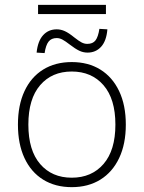

<svg xmlns="http://www.w3.org/2000/svg" viewBox="-20 -764 593 792"><path d="M276 8Q208 8 158 -23Q108 -54 81 -112Q54 -170 54 -250Q54 -330 81 -388Q108 -446 158 -477Q208 -508 276 -508Q344 -508 394 -477Q444 -446 471.5 -388Q499 -330 499 -250Q499 -170 471.5 -112Q444 -54 394 -23Q344 8 276 8ZM276 -31Q358 -31 407 -87.5Q456 -144 456 -250Q456 -356 407 -412.5Q358 -469 276 -469Q194 -469 145.5 -412.5Q97 -356 97 -250Q97 -144 145.5 -87.5Q194 -31 276 -31ZM137 -706V-744H417V-706ZM164 -545 131 -547Q136 -595 158 -619Q180 -643 214 -643Q231 -643 247.5 -635.5Q264 -628 286 -610Q305 -595 316.5 -589Q328 -583 340 -583Q363 -583 374 -597.5Q385 -612 390 -645L423 -643Q419 -595 397 -571Q375 -547 341 -547Q323 -547 306.5 -555Q290 -563 268 -580Q250 -594 238 -600.5Q226 -607 214 -607Q192 -607 180.5 -592.5Q169 -578 164 -545Z"/></svg>

Font: Mulish ExtraLight
Style: Regular
Weight: 200
Designer: Vernon Adams
Foundry: Vernon Adams
Version: Version 3.603